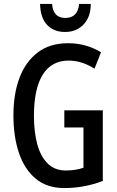

<svg xmlns="http://www.w3.org/2000/svg" viewBox="-20 -943 594 973"><path d="M306 -384H501V-26Q407 10 306 10Q218 10 161 -37.5Q104 -85 76 -168Q48 -251 48 -359Q48 -467 79 -549Q110 -631 171.5 -677.5Q233 -724 325 -724Q372 -724 414 -712Q456 -700 492 -678L459 -595Q394 -636 328 -636Q241 -636 196.5 -564.5Q152 -493 152 -356Q152 -276 168.5 -213.5Q185 -151 221 -115Q257 -79 313 -79Q364 -79 403 -93V-297H306ZM440 -923Q440 -857 403.5 -819Q367 -781 310 -781Q253 -781 219 -816.5Q185 -852 183 -923H244Q249 -852 311 -852Q374 -852 381 -923Z"/></svg>

Font: Noto Sans Georgian ExtraCondensed Medium
Style: Regular
Weight: 500
Width: 2
Designer: Monotype Design Team, Akaki Razmadze
Foundry: Google LLC
Version: Version 2.005; ttfautohint (v1.8.4.7-5d5b)